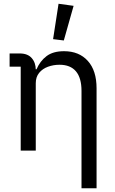

<svg xmlns="http://www.w3.org/2000/svg" viewBox="-20 -800 613 1020"><path d="M170 0H90V-446H31V-516H85Q127 -516 148.5 -491.5Q170 -467 170 -429V-427L125 -432H174Q193 -476 227.5 -502Q262 -528 320 -528Q400 -528 446.5 -476.5Q493 -425 493 -331V200H413V-317Q413 -386 383.5 -421Q354 -456 296 -456Q264 -456 235 -445.5Q206 -435 188 -413Q170 -391 170 -358ZM371 -769 319 -585 262 -592 291 -780Z"/></svg>

Font: IBM Plex Sans Var
Style: Regular
Weight: 400
Designer: Mike Abbink, Paul van der Laan, Pieter van Rosmalen
Foundry: Bold Monday
Version: Version 3.000